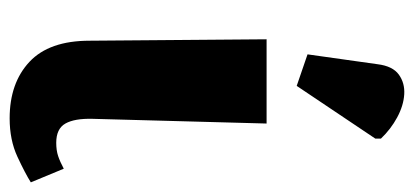

<svg xmlns="http://www.w3.org/2000/svg" viewBox="-256 -614 879 408"><g transform="rotate(90 184.0 -409.5)"><path d="M231 10Q156 10 111 -32Q66 -74 66 -160L63 -536H242L232 -166Q231 -128 242 -108.5Q253 -89 283 -89Q299 -89 311 -93Q323 -97 338 -105L367 -35Q348 -23 312.5 -6.5Q277 10 231 10ZM162 -600 95 -623 116 -772Q120 -804 138 -817Q156 -830 180 -828.5Q204 -827 229 -813.5Q254 -800 274 -779V-767Z"/></g></svg>

Font: Noto Serif Condensed Black
Style: Regular
Weight: 900
Width: 3
Designer: Monotype Design Team
Foundry: Monotype Imaging Inc.
Version: Version 2.015; ttfautohint (v1.8.4.7-5d5b)